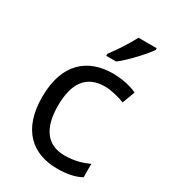

<svg xmlns="http://www.w3.org/2000/svg" viewBox="-189 -861 858 967"><g transform="rotate(30 240.0 -378.0)"><path d="M432 -756V-766H326C303 -721 260 -655 231 -618V-606H289C336 -642 407 -719 432 -756ZM300 10C361 10 402 0 438 -19V-97C401 -80 357 -66 299 -66C198 -66 146 -137 146 -266C146 -400 197 -469 304 -469C341 -469 388 -456 420 -444L447 -517C415 -533 360 -546 306 -546C162 -546 55 -463 55 -265C55 -75 157 10 300 10Z"/></g></svg>

Font: Noto Sans Newa
Style: Regular
Weight: 400
Designer: Monotype Design Team
Foundry: Monotype Imaging Inc.
Version: Version 2.007